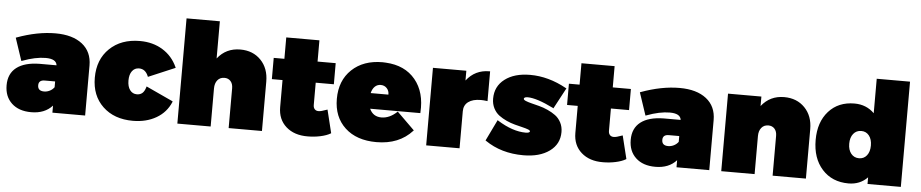

<svg xmlns="http://www.w3.org/2000/svg" viewBox="-42 -1041 6471 1349"><g transform="rotate(5 3193.0 -366.0)"><path d="M9.8 -164.1Q9.8 -246.1 65.7 -289.3Q121.6 -332.5 227.1 -334H347.2Q342.3 -378.9 267.1 -378.9Q195.3 -378.9 103 -344.2L98.1 -342.8L44.9 -502L48.8 -503.9Q193.4 -557.1 320.8 -557.1Q441.4 -557.1 509.8 -503.4Q578.1 -449.7 578.1 -353V0H347.2V-49.8Q293.5 9.8 198.2 9.8Q110.4 9.8 60.1 -37.4Q9.8 -84.5 9.8 -164.1ZM231 -183.1Q231 -143.1 275.9 -143.1Q296.4 -143.1 315.4 -152.6Q334.5 -162.1 347.2 -179.2V-220.2H273.9Q231 -220.2 231 -183.1Z M622.6 -271Q622.6 -399.9 703.4 -477.5Q784.2 -555.2 917 -555.2Q1007.8 -555.2 1076.9 -512.9Q1146 -470.7 1180.7 -394L1182.6 -389.2L993.7 -309.1L991.7 -314Q971.7 -362.8 926.8 -362.8Q896.5 -362.8 878.2 -338.6Q859.9 -314.5 859.9 -272Q859.9 -229 878.2 -204.6Q896.5 -180.2 926.8 -180.2Q949.7 -180.2 964.8 -192.9Q980 -205.6 988.8 -234.9L990.7 -241.2L1181.6 -152.8L1180.7 -147.9Q1149.9 -73.7 1079.6 -33Q1009.3 7.8 914.6 7.8Q782.7 7.8 702.6 -68.4Q622.6 -144.5 622.6 -271Z M1228.5 0V-742.2H1463.4V-480Q1523.9 -557.1 1624.5 -557.1Q1713.9 -557.1 1769.5 -499.5Q1825.2 -441.9 1825.2 -348.1V0H1590.3V-280.8Q1590.3 -312.5 1574 -330.8Q1557.6 -349.1 1530.3 -349.1Q1499.5 -349.1 1481.4 -327.1Q1463.4 -305.2 1463.4 -268.1V0Z M1862.8 -369.1V-519H1938V-669.9H2171.9V-520H2299.8V-371.1H2171.9V-213.9Q2171.9 -194.3 2182.4 -183.6Q2192.9 -172.9 2210.9 -173.8Q2226.6 -173.8 2264.6 -188L2271 -189.9L2311 -26.9L2308.1 -24.9Q2280.8 -8.8 2237.5 0.5Q2194.3 9.8 2148.9 9.8Q2053.7 10.7 1995.8 -40.5Q1938 -91.8 1938 -178.2V-369.1Z M2329.6 -271Q2329.6 -400.4 2411.1 -477.8Q2492.7 -555.2 2627 -555.2Q2630.9 -555.2 2638.9 -554.7Q2647 -554.2 2650.9 -554.2Q2785.6 -546.9 2858.9 -458.3Q2932.1 -369.6 2922.9 -226.1V-222.2H2568.8Q2593.3 -168 2652.8 -168Q2709 -168 2760.7 -215.8L2763.7 -219.2L2887.7 -97.2L2884.8 -94.2Q2792 7.8 2632.8 7.8Q2492.2 7.8 2410.9 -67.9Q2329.6 -143.6 2329.6 -271ZM2563 -332H2688Q2688.5 -359.4 2671.6 -377.2Q2654.8 -395 2628.9 -395Q2604 -395 2586.9 -378.2Q2569.8 -361.3 2563 -332Z M2983.4 0V-546.9H3218.8V-478Q3279.8 -557.1 3380.4 -557.1H3385.7V-347.2L3379.4 -348.1Q3356.4 -351.1 3338.4 -351.1Q3281.7 -351.1 3250.2 -327.6Q3218.8 -304.2 3218.8 -261.2V0Z M3396 -70.8 3468.3 -220.2 3473.1 -216.8Q3580.1 -149.9 3672.4 -149.9Q3686.5 -149.9 3693.8 -153.3Q3701.2 -156.7 3701.2 -161.1Q3701.2 -168.5 3685.8 -174.3Q3670.4 -180.2 3646 -186Q3621.6 -191.9 3591.8 -199.7Q3562 -207.5 3532.5 -220.9Q3502.9 -234.4 3478.5 -252.4Q3454.1 -270.5 3438.7 -300.5Q3423.3 -330.6 3423.3 -368.2Q3423.3 -455.1 3490.5 -506.1Q3557.6 -557.1 3668.9 -557.1Q3798.3 -557.1 3925.3 -486.8L3930.2 -484.9L3851.1 -336.9L3847.2 -339.8Q3727.5 -398.9 3664.1 -398.9Q3650.9 -398.9 3644.5 -395Q3638.2 -391.1 3638.2 -386.2Q3638.2 -378.4 3653.8 -371.8Q3669.4 -365.2 3694.6 -358.9Q3719.7 -352.5 3750 -344.7Q3780.3 -336.9 3810.5 -323.2Q3840.8 -309.6 3866 -291.3Q3891.1 -272.9 3906.7 -243.2Q3922.4 -213.4 3922.4 -175.8Q3922.4 -90.8 3853 -40.5Q3783.7 9.8 3668.9 9.8Q3512.7 9.8 3398.9 -68.8Z M3944.8 -369.1V-519H4020V-669.9H4253.9V-520H4381.8V-371.1H4253.9V-213.9Q4253.9 -194.3 4264.4 -183.6Q4274.9 -172.9 4293 -173.8Q4308.6 -173.8 4346.7 -188L4353 -189.9L4393.1 -26.9L4390.1 -24.9Q4362.8 -8.8 4319.6 0.5Q4276.4 9.8 4231 9.8Q4135.7 10.7 4077.9 -40.5Q4020 -91.8 4020 -178.2V-369.1Z M4411.6 -164.1Q4411.6 -246.1 4467.5 -289.3Q4523.4 -332.5 4628.9 -334H4749Q4744.1 -378.9 4668.9 -378.9Q4597.2 -378.9 4504.9 -344.2L4500 -342.8L4446.8 -502L4450.7 -503.9Q4595.2 -557.1 4722.7 -557.1Q4843.3 -557.1 4911.6 -503.4Q4980 -449.7 4980 -353V0H4749V-49.8Q4695.3 9.8 4600.1 9.8Q4512.2 9.8 4461.9 -37.4Q4411.6 -84.5 4411.6 -164.1ZM4632.8 -183.1Q4632.8 -143.1 4677.7 -143.1Q4698.2 -143.1 4717.3 -152.6Q4736.3 -162.1 4749 -179.2V-220.2H4675.8Q4632.8 -220.2 4632.8 -183.1Z M5064.5 0V-546.9H5299.8V-480Q5360.4 -557.1 5460.4 -557.1Q5549.8 -557.1 5605.7 -499.5Q5661.6 -441.9 5661.6 -348.1V0H5426.8V-280.8Q5426.8 -312.5 5410.4 -330.8Q5394 -349.1 5366.7 -349.1Q5335.9 -349.1 5317.9 -327.1Q5299.8 -305.2 5299.8 -268.1V0Z M5706.1 -276.9Q5706.1 -402.8 5774.2 -479Q5842.3 -555.2 5956.1 -555.2Q6040 -555.2 6096.2 -499V-742.2H6331.1V0H6096.2V-46.9Q6043 7.8 5962.4 7.8Q5846.2 7.8 5776.1 -70.1Q5706.1 -147.9 5706.1 -276.9ZM6020.5 -174.8Q6054.7 -174.8 6075.4 -200.9Q6096.2 -227.1 6096.2 -271Q6096.2 -314.9 6075.4 -341.1Q6054.7 -367.2 6020.5 -367.2Q5985.8 -367.2 5964.6 -341.1Q5943.4 -314.9 5943.4 -271Q5943.4 -227.1 5964.6 -200.9Q5985.8 -174.8 6020.5 -174.8Z"/></g></svg>

Font: Trueno UltraBlack
Style: Regular
Weight: 950
Designer: Julieta Ulanovsky
Foundry: Julieta Ulanovsky
Version: Version 3.001b | FøM Fix